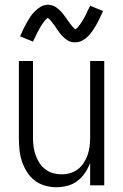

<svg xmlns="http://www.w3.org/2000/svg" viewBox="-20 -775 515 803"><path d="M215 8Q191 8 167 1Q143 -6 124 -21Q105 -36 92 -57Q79 -78 71.5 -101Q64 -124 61.5 -148.5Q59 -173 59 -197V-520H118V-197Q118 -179 120.5 -161Q123 -143 129 -126Q135 -109 145 -93.5Q155 -78 169.5 -67Q184 -56 201.5 -51Q219 -46 238 -46Q256 -46 273.5 -51Q291 -56 305.5 -67Q320 -78 330 -93.5Q340 -109 346 -126Q352 -143 354.5 -161Q357 -179 357 -197V-520H416V0H357V-94Q349 -72 335.5 -52Q322 -32 303.5 -18Q285 -4 262 2Q239 8 215 8ZM295 -598Q289 -598 284 -598.5Q279 -599 274.5 -600.5Q270 -602 265.5 -604.5Q261 -607 257 -610Q253 -613 249.5 -616Q246 -619 242.5 -622.5Q239 -626 235.5 -630Q232 -634 229 -638Q226 -642 223 -646Q220 -650 217.5 -654Q215 -658 212 -662.5Q209 -667 205.5 -671.5Q202 -676 199 -680Q196 -684 193.5 -687.5Q191 -691 186.5 -694.5Q182 -698 180 -700Q179 -699 176 -697Q173 -695 170.5 -692Q168 -689 165.5 -686Q163 -683 161.5 -681Q160 -679 158.5 -677Q157 -675 155.5 -672.5Q154 -670 152.5 -667.5Q151 -665 149 -662Q147 -659 145.5 -656Q144 -653 142 -649.5Q140 -646 138 -642.5Q136 -639 134.5 -635.5Q133 -632 131 -628Q129 -624 127 -619.5Q125 -615 122.5 -610.5Q120 -606 118 -601L64 -623Q72 -642 79.5 -657Q87 -672 94.5 -685Q102 -698 109 -708Q116 -718 127 -729Q138 -740 151.5 -747.5Q165 -755 180 -755Q201 -755 217.5 -742.5Q234 -730 246 -714Q258 -698 270 -680.5Q282 -663 295 -652Q296 -653 299 -655Q302 -657 304.5 -660Q307 -663 309.5 -666Q312 -669 313.5 -671Q315 -673 316.5 -675.5Q318 -678 319.5 -680Q321 -682 322.5 -684.5Q324 -687 326 -690Q328 -693 329.5 -696Q331 -699 333 -702.5Q335 -706 337 -709.5Q339 -713 340.5 -716.5Q342 -720 344 -724.5Q346 -729 348 -733Q350 -737 352.5 -741.5Q355 -746 357 -751L411 -729Q403 -711 395.5 -695.5Q388 -680 380.5 -667.5Q373 -655 366 -644.5Q359 -634 348 -623Q337 -612 323.5 -605Q310 -598 295 -598Z"/></svg>

Font: Iosevka QP Light
Style: Regular
Weight: 300
Designer: Belleve Invis
Foundry: Belleve Invis
Version: Version 20.0.0; ttfautohint (v1.8.4)